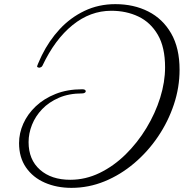

<svg xmlns="http://www.w3.org/2000/svg" viewBox="-20 -844 887 927"><path d="M325 63Q254 63 196.5 38Q139 13 105.5 -35.5Q72 -84 72 -153Q72 -201 92.5 -247Q113 -293 152.5 -330.5Q192 -368 248.5 -390.5Q305 -413 377 -413Q394 -413 394 -403Q394 -399 389 -396Q384 -393 377 -393Q313 -393 264.5 -372Q216 -351 183.5 -317Q151 -283 134.5 -241.5Q118 -200 118 -158Q118 -73 173 -24.5Q228 24 319 24Q393 24 461 -9Q529 -42 586.5 -98.5Q644 -155 687 -226Q730 -297 753.5 -372.5Q777 -448 777 -519Q777 -616 742 -676Q707 -736 648.5 -764Q590 -792 517 -792Q416 -792 330.5 -723Q245 -654 185 -527Q183 -522 177.5 -519.5Q172 -517 170 -517Q168 -517 163.5 -518.5Q159 -520 159 -524Q159 -526 163.5 -536Q168 -546 173.5 -558.5Q179 -571 182 -577Q217 -648 268.5 -703.5Q320 -759 388 -791.5Q456 -824 537 -824Q626 -824 696 -788.5Q766 -753 806.5 -682.5Q847 -612 847 -507Q847 -422 819.5 -339.5Q792 -257 743 -184.5Q694 -112 628 -56Q562 0 485 31.5Q408 63 325 63Z"/></svg>

Font: Great Vibes
Style: Regular
Weight: 400
Designer: Robert E. Leuschke, Viktoriya Grabowska, Viviana Monsalve, Eben Sorkin
Foundry: Robert E. Leuschke
Version: Version 1.103; ttfautohint (v1.8.4.7-5d5b)